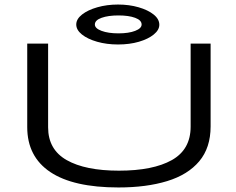

<svg xmlns="http://www.w3.org/2000/svg" viewBox="-20 -815 1040 846"><path d="M502 11Q303 11 201.5 -57Q100 -125 100 -255V-623H192V-254Q192 -156 274 -109.5Q356 -63 504 -63Q654 -63 737 -109.5Q820 -156 820 -257V-623H908V-258Q908 -164 858 -104.5Q808 -45 716.5 -17Q625 11 502 11ZM500 -619Q450 -619 408 -631Q366 -643 341 -663Q316 -683 316 -707Q316 -731 341.5 -751Q367 -771 409 -783Q451 -795 500 -795Q549 -795 590.5 -783Q632 -771 657 -751Q682 -731 682 -706Q682 -683 657.5 -663Q633 -643 592 -631Q551 -619 500 -619ZM502 -668Q547 -668 575.5 -679Q604 -690 604 -707Q604 -726 575.5 -736.5Q547 -747 502 -747Q457 -747 427.5 -736.5Q398 -726 398 -707Q398 -690 427.5 -679Q457 -668 502 -668Z"/></svg>

Font: Inconsolata UltraExpanded Thin
Style: Regular
Weight: 100
Width: 9
Monospace: yes
Designer: Raph Levien, Cyreal, Brenton Simpson
Foundry: Raph Levien, Cyreal, Google
Version: Version 3.100; ttfautohint (v1.8.4.7-5d5b)